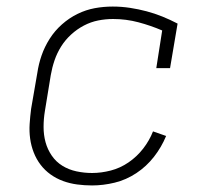

<svg xmlns="http://www.w3.org/2000/svg" viewBox="-20 -558 640 586"><path d="M261 8Q238 8 215.5 5Q193 2 172.5 -5.5Q152 -13 134.5 -25.5Q117 -38 104 -55Q91 -72 83 -92.5Q75 -113 72 -135Q69 -157 70.5 -180Q72 -203 75 -226L94 -336Q98 -363 107 -389Q116 -415 131.5 -439.5Q147 -464 169 -483.5Q191 -503 216.5 -515.5Q242 -528 269 -533Q296 -538 324 -538Q351 -538 377 -534Q403 -530 427.5 -523.5Q452 -517 475.5 -507.5Q499 -498 522 -486L499 -350H457L475 -465Q440 -480 402.5 -490Q365 -500 325 -500Q302 -500 279.5 -495.5Q257 -491 236 -480Q215 -469 197 -452.5Q179 -436 166.5 -416Q154 -396 146.5 -374Q139 -352 135 -329L117 -219Q113 -195 113 -170.5Q113 -146 119 -124Q125 -102 138 -83Q151 -64 170.5 -52Q190 -40 213.5 -35Q237 -30 261 -30Q289 -30 318 -37.5Q347 -45 372.5 -62.5Q398 -80 417 -104.5Q436 -129 447 -157L487 -143Q473 -109 450 -79.5Q427 -50 396 -29.5Q365 -9 330 -0.5Q295 8 261 8Z"/></svg>

Font: Iosevka Slab XLtEx
Style: Italic
Weight: 200
Width: 7
Italic angle: -9°
Monospace: yes
Designer: Belleve Invis
Foundry: Belleve Invis
Version: Version 11.1.0; ttfautohint (v1.8.3)